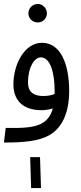

<svg xmlns="http://www.w3.org/2000/svg" viewBox="-20 -718 409 974"><path d="M172 -604C197 -604 218 -625 218 -650C218 -676 197 -698 172 -698C145 -698 124 -676 124 -650C124 -625 145 -604 172 -604ZM0 5C95 5 175 0 233 -34C304 -76 331 -162 331 -255C331 -394 287 -501 193 -501C105 -501 48 -393 48 -289C48 -224 82 -159 191 -159C208 -159 229 -162 248 -168C237 -128 216 -102 182 -87C135 -66 61 -69 9 -69ZM122 -300C122 -376 154 -427 187 -427C236 -427 257 -347 257 -259C257 -253 257 -246 257 -241C240 -234 219 -231 200 -231C157 -231 122 -246 122 -300ZM138 236H188L183 79H133Z"/></svg>

Font: Noto Sans Arabic UI XCn
Style: Regular
Weight: 400
Width: 2
Designer: Monotype Design Team, Nadine Chahine and Nizar Qandah
Foundry: Monotype Imaging Inc.
Version: Version 2.010